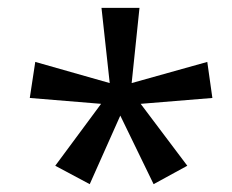

<svg xmlns="http://www.w3.org/2000/svg" viewBox="-20 -886 591 490"><path d="M336 -866 316 -674 509 -728 522 -636 339 -621 458 -463 372 -416 287 -591 209 -416 121 -463 238 -621 56 -636 70 -728 260 -674 239 -866Z"/></svg>

Font: Noto Sans Telugu UI
Style: Regular
Weight: 400
Designer: Jelle Bosma - Monotype Design Team
Foundry: Monotype Imaging Inc.
Version: Version 2.006